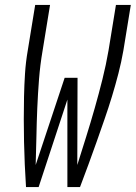

<svg xmlns="http://www.w3.org/2000/svg" viewBox="-20 -755 548 775"><path d="M136 0H85Q82 -45 80 -91Q78 -137 77 -182.5Q76 -228 76 -274Q76 -320 77 -366Q78 -412 81 -458.5Q84 -505 92 -551L122 -735H182L152 -551Q142 -493 137.5 -435Q133 -377 130.5 -319Q128 -261 127 -203.5Q126 -146 124 -89L241 -441H293L292 -89Q310 -146 328 -203.5Q346 -261 362.5 -319Q379 -377 393.5 -435Q408 -493 418 -551L448 -735H508L478 -551Q470 -505 458 -458.5Q446 -412 432 -366Q418 -320 402 -274Q386 -228 370 -182.5Q354 -137 337 -91Q320 -45 303 0H252V-353Z"/></svg>

Font: Iosevka Term Curly Lt Obl
Style: Regular
Weight: 300
Italic angle: -9°
Designer: Belleve Invis
Foundry: Belleve Invis
Version: Version 32.3.0